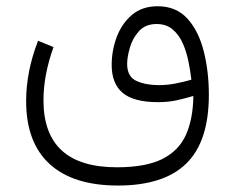

<svg xmlns="http://www.w3.org/2000/svg" viewBox="-20 -361 742 606"><path d="M148.9 -212.4Q117.2 -124 117.2 -44.4Q117.2 167 349.1 167Q439.9 167 492.2 140.9Q544.4 114.7 566.9 64.5Q589.4 14.2 590.3 -58.1Q563.5 -50.3 537.4 -44.4Q511.2 -38.6 479 -38.6Q401.9 -38.6 367.2 -67.9Q332.5 -97.2 332.5 -155.8Q332.5 -201.7 348.4 -244.1Q364.3 -286.6 396.5 -314Q428.7 -341.3 477.5 -341.3Q536.1 -341.3 571.5 -302.2Q606.9 -263.2 623 -199.5Q639.2 -135.7 639.2 -61.5Q639.2 85.4 568.1 155Q497.1 224.6 352.1 224.6Q210.9 224.6 136.7 156.7Q62.5 88.9 62.5 -42Q62.5 -135.3 100.1 -232.4ZM584 -109.4Q581.1 -134.8 575.2 -165Q569.3 -195.3 557.6 -222.7Q545.9 -250 525.6 -267.6Q505.4 -285.2 474.1 -285.2Q439 -285.2 418.7 -262.7Q398.4 -240.2 389.9 -210.4Q381.3 -180.7 381.3 -159.2Q381.3 -119.1 410.4 -105.7Q439.5 -92.3 481.9 -92.3Q507.8 -92.3 533.9 -97.4Q560.1 -102.5 584 -109.4Z"/></svg>

Font: Vazir Thin WOL-UI
Style: Thin-WOL-UI
Weight: 100
Designer: Saber Rastikerdar
Foundry: Saber Rastikerdar
Version: Version 30.1.0